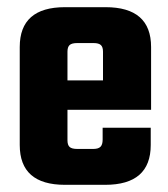

<svg xmlns="http://www.w3.org/2000/svg" viewBox="-20 -515 469 535"><path d="M161 -495H274Q401 -495 401 -384V-209H168V-124Q168 -111 174 -105.5Q180 -100 195 -100H240Q254 -100 260 -106Q266 -112 266 -126V-159H400V-111Q400 0 273 0H161Q35 0 35 -111V-384Q35 -495 161 -495ZM168 -291H267V-371Q267 -384 261 -389.5Q255 -395 241 -395H195Q180 -395 174 -389.5Q168 -384 168 -371Z"/></svg>

Font: Teko Semibold
Style: Regular
Weight: 600
Designer: Manushi Parikh, Jonny Pinhorn
Foundry: Indian Type Foundry
Version: Version 1.105;PS 1.0;hotconv 1.0.78;makeotf.lib2.5.61930; tt